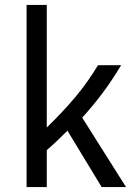

<svg xmlns="http://www.w3.org/2000/svg" viewBox="-20 -760 548 780"><path d="M393 0 254 -229Q235 -210 214 -190Q193 -170 170 -150V0H88V-740H170V-242Q235 -305 285.5 -365Q336 -425 378 -495H472Q436 -435 398.5 -384.5Q361 -334 314 -282L492 0Z"/></svg>

Font: Inria Sans
Style: Regular
Weight: 400
Designer: Black Foundry Team
Foundry: Black Foundry
Version: Version 1.2; ttfautohint (v1.8.3)